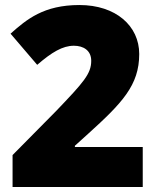

<svg xmlns="http://www.w3.org/2000/svg" viewBox="-20 -744 626 764"><path d="M548 0V-159H278V-164L330 -211C466 -334 534 -405 534 -529C534 -641 441 -724 296 -724C154 -724 86 -667 22 -610L128 -486C186 -536 229 -562 274 -562C311 -562 343 -544 343 -502C343 -450 312 -416 204 -303L30 -127V0Z"/></svg>

Font: Noto Sans Thai Looped Black
Style: Regular
Weight: 900
Designer: Sasikarn Vongin, Ben Mitchell
Foundry: The Fontpad Ltd
Version: Version 1.001